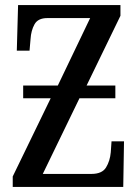

<svg xmlns="http://www.w3.org/2000/svg" viewBox="-20 -734 542 754"><path d="M30 0V-41L179 -348H71V-398H207L334 -663H166Q129 -663 115.5 -638.5Q102 -614 100 -581L96 -535H46L51 -714H453V-672L320 -398H433V-348H292L148 -51H339Q381 -51 396.5 -76.5Q412 -102 415 -136L418 -179H467L464 0Z"/></svg>

Font: Noto Serif ExtraCondensed Medium
Style: Regular
Weight: 500
Width: 2
Designer: Monotype Design Team
Foundry: Monotype Imaging Inc.
Version: Version 2.015